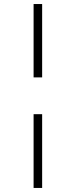

<svg xmlns="http://www.w3.org/2000/svg" viewBox="-20 -823 372 943"><path d="M187 -803.2V-442.9H145V-803.2ZM187 -262.2V100.1H145V-262.2Z"/></svg>

Font: Fira Sans Compressed ExtraLight
Style: Regular
Weight: 250
Width: 1
Designer: Carrois Corporate & Edenspiekermann AG
Foundry: Carrois Corporate GbR & Edenspiekermann AG
Version: Version 4.203;PS 004.203;hotconv 1.0.88;makeotf.lib2.5.64775